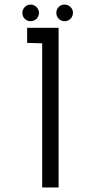

<svg xmlns="http://www.w3.org/2000/svg" viewBox="-20 -822 420 842"><path d="M237 0V-700H99V-634L165 -632V0ZM151 -765C151 -785 134 -802 114 -802C94 -802 78 -785 78 -765C78 -745 94 -729 114 -729C134 -729 151 -745 151 -765ZM263 -729C283 -729 300 -745 300 -766C300 -786 283 -802 263 -802C243 -802 227 -786 227 -766C227 -745 243 -729 263 -729Z"/></svg>

Font: Advent Pro
Style: Medium
Weight: 500
Designer: Andreas Kalpakidis
Foundry: Andreas Kalpakidis
Version: Version 2.002 2008